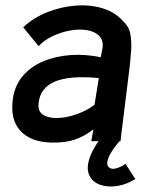

<svg xmlns="http://www.w3.org/2000/svg" viewBox="-20 -523 543 711"><path d="M170 5Q94 3 56 -38Q18 -79 27 -152Q33 -204 63 -240Q93 -276 139 -295.5Q185 -315 240.5 -319Q296 -323 353 -311L360 -347Q363 -375 346.5 -391Q330 -407 301.5 -411.5Q273 -416 239.5 -410Q206 -404 174.5 -389Q143 -374 123 -352L66 -422Q106 -459 158 -479Q210 -499 263.5 -502.5Q317 -506 362.5 -491.5Q408 -477 436 -444Q457 -426 462.5 -397.5Q468 -369 465.5 -333.5Q463 -298 458 -258L426 0H318L326 -44Q289 -16 254 -5Q219 6 170 5ZM330 -135 346 -234Q238 -244 183.5 -221Q129 -198 123 -142Q119 -111 139.5 -98Q160 -85 193.5 -86Q227 -87 264 -100Q301 -113 330 -135ZM481 140Q449 160 415.5 165.5Q382 171 354.5 162.5Q327 154 314 132Q299 109 309 71.5Q319 34 354 -13L429 -8Q414 9 400.5 28Q387 47 380.5 64.5Q374 82 380 93Q391 106 410 100.5Q429 95 445 84Z"/></svg>

Font: Kulim Park SemiBold
Style: Italic
Weight: 600
Italic angle: -8°
Designer: Noponies / Dale Sattler
Foundry: Noponies
Version: Version 1.000; ttfautohint (v1.8.3)